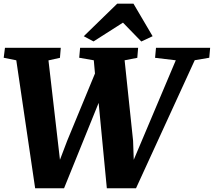

<svg xmlns="http://www.w3.org/2000/svg" viewBox="-31 -1003 1145 1028"><path d="M56.2 -680.2 -11.2 -693.8 -4.4 -747.1H294.4L290 -693.4L228.5 -679.7L290 -147.5L328.6 -249L477.5 -609.4L471.2 -680.2L393.1 -693.8L397.9 -747.1H708.5L704.1 -693.4L636.2 -680.2L681.6 -249L685.1 -147.5L910.2 -680.2L799.3 -693.4L804.2 -747.1H1094.2L1089.4 -693.8L1011.7 -680.7L697.3 4.9H541L497.1 -452.1L312 4.9H157.2ZM417.5 -809.1 596.7 -983.4H683.6L786.1 -809.1L725.6 -780.8L627.4 -881.8L469.7 -781.2Z"/></svg>

Font: Merriweather
Style: Heavy Italic
Weight: 900
Italic angle: -7°
Designer: Eben Sorkin
Foundry: Eben Sorkin
Version: Version 1.001